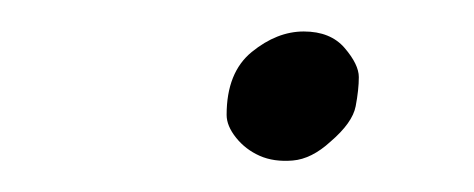

<svg xmlns="http://www.w3.org/2000/svg" viewBox="-20 -293 301 122"><path d="M124 -220Q124 -247 140 -260Q156 -273 173 -273Q190 -273 199 -262.5Q208 -252 208 -244Q208 -236 206 -225.5Q204 -215 190 -203Q178 -192 166 -191Q154 -190 145 -194Q136 -198 130 -205.5Q124 -213 124 -220Z"/></svg>

Font: #9Slide05 Great Vibes
Style: Regular
Weight: 400
Designer: Robert E. Leuschke
Foundry: Robert E. Leuschke
Version: Version 1.001